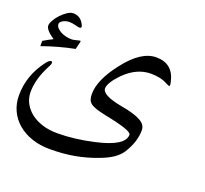

<svg xmlns="http://www.w3.org/2000/svg" viewBox="-114 -598 983 922"><g transform="rotate(20 377.0 -137.0)"><path d="M188.5 -341.3 179.7 -305.7Q139.6 -297.9 98.9 -286.6Q58.1 -275.4 15.6 -260.3V-287.1Q28.8 -294.9 40.5 -301.5Q52.2 -308.1 64 -313.5Q17.6 -344.7 17.6 -366.7Q17.6 -377.9 27.1 -394.5Q36.6 -411.1 50.8 -426.3Q64.9 -441.4 81.3 -452.1Q97.7 -462.9 110.8 -462.9Q148.4 -462.9 166.5 -426.8Q170.4 -420.4 170.4 -415.5Q170.4 -408.2 162.6 -408.2Q153.8 -408.2 139.2 -412.6Q124.5 -417 106 -417Q98.6 -417 90.6 -414.8Q82.5 -412.6 75.9 -408.9Q69.3 -405.3 65.2 -400.6Q61 -396 61 -391.1Q61 -379.9 68.8 -371.1Q76.7 -362.3 88.9 -355.7Q101.1 -349.1 115.5 -345.7Q129.9 -342.3 143.1 -342.3Q150.9 -342.3 158.4 -344Q166 -345.7 174.3 -347.7L180.7 -349.1Q182.1 -349.6 186 -350.6Q188 -349.6 188.7 -349.4Q189.5 -349.1 189.5 -347.2Q189.5 -346.7 189.2 -345.2Q189 -343.8 188.5 -341.3ZM662.6 -315.4Q665.5 -303.7 665.5 -297.9Q665.5 -292 662.1 -292Q658.7 -292 645.5 -298.8Q611.8 -317.9 560.5 -317.9Q489.3 -317.9 427.2 -256.8Q402.3 -231.4 389.9 -211.2Q377.4 -190.9 377 -176.8Q377 -142.1 478 -123Q514.6 -116.7 540 -109.1Q565.4 -101.6 581.5 -92.3Q597.7 -83 604.7 -72Q611.8 -61 611.8 -47.4Q611.8 12.2 573.2 73.2Q560.5 94.2 534.4 112.8Q508.3 131.3 464.4 147.5Q410.6 168 353.3 178.5Q295.9 189 226.1 189Q176.8 189 135.5 175Q94.2 161.1 64 135.7Q33.7 110.4 16.8 74.7Q0 39.1 0 -4.4Q0 -106.4 66.9 -193.8Q79.6 -210.4 89.8 -210.4Q95.7 -210.4 95.7 -203.1Q95.7 -196.3 89.4 -185.1Q46.9 -105.5 46.9 -38.6Q46.9 -7.8 60.5 18.3Q74.2 44.4 98.6 63.7Q123 83 157.7 94Q192.4 105 233.9 105Q322.8 105 420.9 82.5Q563.5 50.8 563.5 -6.8Q563.5 -27.8 423.8 -55.2Q394 -61.5 375.2 -67.6Q356.4 -73.7 345.5 -81.8Q334.5 -89.8 330.6 -101.6Q326.7 -113.3 326.7 -129.9Q326.7 -201.2 400.9 -296.9Q480.5 -400.4 558.1 -400.4Q643.1 -400.4 662.6 -315.4Z"/></g></svg>

Font: XB Kayhan
Style: Regular
Weight: 400
Designer: Behnam
Foundry: Irmug
Version: Version 7.300 2009